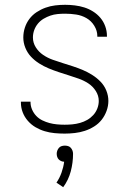

<svg xmlns="http://www.w3.org/2000/svg" viewBox="-20 -548 540 799"><path d="M249 8Q228 8 207 6Q186 4 166 -2Q146 -8 128 -18.5Q110 -29 96 -45Q82 -61 74.5 -80.5Q67 -100 67 -121V-125H107V-123Q107 -107 113.5 -92Q120 -77 131 -65.5Q142 -54 156.5 -47Q171 -40 186 -36Q201 -32 217 -30.5Q233 -29 249 -29Q265 -29 281 -30.5Q297 -32 313 -36.5Q329 -41 343 -49Q357 -57 368 -69Q379 -81 385 -96.5Q391 -112 391 -128Q391 -150 378.5 -169.5Q366 -189 347.5 -201Q329 -213 308 -220.5Q287 -228 266 -234.5Q245 -241 224 -248Q203 -255 182.5 -263.5Q162 -272 143 -284Q124 -296 109 -312Q94 -328 85.5 -349Q77 -370 77 -392Q77 -413 83.5 -433Q90 -453 102.5 -469.5Q115 -486 132.5 -497.5Q150 -509 169.5 -516Q189 -523 209.5 -525.5Q230 -528 251 -528Q271 -528 291.5 -525.5Q312 -523 331 -517Q350 -511 367.5 -500Q385 -489 398 -473.5Q411 -458 418 -438.5Q425 -419 425 -399V-395H385V-398Q385 -420 372.5 -440.5Q360 -461 340 -472.5Q320 -484 297 -487.5Q274 -491 251 -491Q235 -491 219.5 -489.5Q204 -488 189.5 -483Q175 -478 161.5 -470Q148 -462 138 -450Q128 -438 122.5 -423Q117 -408 117 -392Q117 -370 129 -351Q141 -332 159.5 -319.5Q178 -307 199 -299.5Q220 -292 241 -285.5Q262 -279 283.5 -272Q305 -265 325 -256.5Q345 -248 364 -236Q383 -224 398.5 -208Q414 -192 422.5 -171Q431 -150 431 -128Q431 -107 423.5 -86.5Q416 -66 403 -49.5Q390 -33 371.5 -21.5Q353 -10 333 -3.5Q313 3 291.5 5.5Q270 8 249 8ZM243 231 215 212Q228 193 236 170.5Q244 148 247 125Q241 125 235 122.5Q229 120 224.5 115.5Q220 111 218 104.5Q216 98 216 92Q216 85 218.5 78.5Q221 72 225.5 67Q230 62 236.5 60Q243 58 250 58Q257 58 263.5 60Q270 62 274.5 67Q279 72 281.5 78.5Q284 85 284 92Q284 129 274.5 165Q265 201 243 231Z"/></svg>

Font: Iosevka Extralight
Style: Regular
Weight: 200
Monospace: yes
Designer: Belleve Invis
Foundry: Belleve Invis
Version: Version 32.0.1; ttfautohint (v1.8.4)